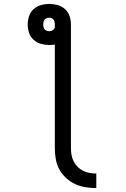

<svg xmlns="http://www.w3.org/2000/svg" viewBox="-20 -755 640 977"><path d="M470 202Q442 202 414.5 197.5Q387 193 362 181.5Q337 170 316 150.5Q295 131 282 107Q269 83 264 55.5Q259 28 259 0V-528Q252 -527 244.5 -526.5Q237 -526 230 -526Q209 -526 188 -532Q167 -538 151 -552.5Q135 -567 128 -588Q121 -609 121 -630Q121 -652 128 -673Q135 -694 151 -708.5Q167 -723 188 -729Q209 -735 231 -735Q252 -735 273.5 -729Q295 -723 311 -708.5Q327 -694 334 -673Q341 -652 341 -630V0Q341 17 344 34Q347 51 355 66.5Q363 82 375.5 94.5Q388 107 403.5 114.5Q419 122 436 125Q453 128 470 128ZM230 -596Q240 -596 248 -601Q256 -606 259 -615V-630Q259 -637 257.5 -643.5Q256 -650 252.5 -655Q249 -660 242.5 -662.5Q236 -665 230 -665Q224 -665 217.5 -662.5Q211 -660 207 -655Q203 -650 201.5 -643.5Q200 -637 200 -630Q200 -624 201.5 -617.5Q203 -611 207 -606Q211 -601 217.5 -598.5Q224 -596 230 -596Z"/></svg>

Font: Iosevka Curly Extended
Style: Regular
Weight: 400
Width: 7
Monospace: yes
Designer: Belleve Invis
Foundry: Belleve Invis
Version: Version 11.1.0; ttfautohint (v1.8.3)